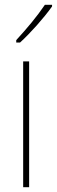

<svg xmlns="http://www.w3.org/2000/svg" viewBox="-20 -784 238 804"><path d="M198 -757V-764H168C135 -715 93 -665 48 -616V-606H64C107 -645 164 -709 198 -757ZM102 0V-527H77V0Z"/></svg>

Font: Noto Sans Condensed Thin
Style: Regular
Weight: 100
Width: 3
Designer: Monotype Design Team
Foundry: Monotype Imaging Inc.
Version: Version 2.013